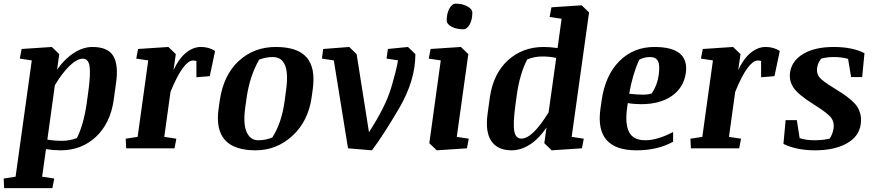

<svg xmlns="http://www.w3.org/2000/svg" viewBox="-46 -791 4663 1024"><path d="M206.5 -46.4Q244.6 -40 285.2 -40Q325.7 -40 364.3 -54.7Q399.9 -126 416.5 -240.7L425.3 -304.7Q437.5 -394.5 431.9 -436.3Q426.3 -478 395.5 -478Q364.7 -478 325 -439.7Q285.2 -401.4 246.6 -336.4ZM277.3 10.7Q239.3 10.7 199.2 4.4L178.7 151.4L243.2 161.1L233.4 212.4H-23.9L-26.4 161.1L37.1 151.4L123.5 -468.8L59.6 -478.5L69.3 -529.8L230.5 -540.5L270 -502.4L258.3 -419.4Q298.3 -476.6 347.9 -508.5Q397.5 -540.5 446.8 -540.5Q529.8 -540.5 558.3 -492.2Q586.9 -443.8 572.8 -347.7L560.1 -255.9Q542 -132.8 465.3 -61Q388.7 10.7 277.3 10.7Z M982.4 -468.3Q959 -468.3 928.7 -427.7Q898.4 -387.2 863.3 -300.8L830.1 -61L894.5 -51.3L884.8 0H627L624.5 -51.3L688 -61L744.6 -468.8L680.7 -478.5L690.4 -529.8L852.1 -540.5L891.6 -502.4L879.4 -416.5Q905.8 -475.6 944.3 -508.1Q982.9 -540.5 1025.9 -540.5Q1068.8 -540.5 1101.1 -519L1072.8 -384.8L1001.5 -378.9V-465.8Q992.7 -468.3 982.4 -468.3Z M1406.2 -57.6Q1456.1 -134.8 1471.7 -250.5L1479.5 -308.6Q1504.9 -486.8 1408.7 -486.8Q1371.6 -486.8 1335.9 -472.7Q1286.6 -385.7 1270 -274.4L1261.7 -216.3Q1250 -128.9 1269.8 -85.9Q1289.6 -43 1330.6 -43Q1371.6 -43 1406.2 -57.6ZM1316.9 10.7Q1089.4 10.7 1119.6 -209.5L1126 -254.9Q1146 -391.1 1227.3 -465.8Q1308.6 -540.5 1424.8 -540.5Q1541 -540.5 1589.4 -484.9Q1637.7 -429.2 1622.1 -315.9L1615.7 -269.5Q1597.2 -143.6 1513.2 -66.4Q1429.2 10.7 1316.9 10.7Z M1810.1 0 1734.4 -468.8 1670.9 -478.5 1677.7 -529.8 1816.4 -540.5 1856 -502.4 1921.9 -85.9Q2010.3 -222.2 2040 -322.5Q2069.8 -422.9 2076.7 -469.2L2015.6 -478.5L2022.5 -529.8L2129.9 -540.5L2169.4 -502.4Q2169.4 -361.8 2082.8 -213.9Q1996.1 -65.9 1937.5 10.7Z M2336.4 -682.6Q2336.4 -718.8 2350.6 -745.1Q2364.7 -771.5 2384.3 -771.5Q2419.9 -771.5 2446.5 -757.1Q2473.1 -742.7 2473.1 -723.6Q2473.1 -686.5 2459 -660.6Q2444.8 -634.8 2425.3 -634.8Q2388.2 -634.8 2362.3 -648.7Q2336.4 -662.6 2336.4 -682.6ZM2250.5 -529.8 2412.1 -540.5 2451.7 -502.4 2390.1 -61 2454.1 -51.3 2444.3 0 2283.2 10.7 2243.7 -27.3 2304.7 -468.8 2240.7 -478.5Z M2920.4 -481.9Q2887.7 -489.7 2845.2 -489.7Q2802.2 -489.7 2765.6 -473.6Q2726.6 -397.9 2710.9 -289.1L2702.1 -225.1Q2689.5 -129.4 2697 -90.6Q2704.6 -51.8 2734.9 -51.8Q2793.9 -51.8 2879.9 -191.9ZM2854 -540.5Q2886.7 -540.5 2927.7 -534.7L2949.2 -690.9L2885.3 -700.7L2895 -752L3056.2 -762.7L3095.7 -724.6L3002.9 -61L3067.4 -51.3L3057.6 0L2896.5 10.7L2856.9 -27.3L2868.7 -110.8Q2828.1 -50.8 2780 -20Q2731.9 10.7 2683.1 10.7Q2608.4 10.7 2575 -37.8Q2541.5 -86.4 2554.2 -182.1L2566.9 -273.9Q2585.4 -398.9 2663.3 -469.7Q2741.2 -540.5 2854 -540.5Z M3309.6 -291Q3354.5 -286.1 3382.3 -286.1Q3409.7 -286.1 3429.7 -292.5Q3459.5 -335.9 3466.8 -389.2Q3474.6 -442.4 3463.4 -464.6Q3452.1 -486.8 3421.4 -486.8Q3390.6 -486.8 3363.3 -472.7Q3327.6 -394 3309.6 -291ZM3444.3 -540.5Q3630.4 -540.5 3611.8 -402.3Q3600.6 -323.7 3537.4 -279.5Q3474.1 -235.4 3373.5 -235.4Q3335 -235.4 3302.2 -241.2L3298.8 -216.3Q3286.6 -131.8 3308.8 -87.4Q3331.1 -43 3395.5 -43Q3460 -43 3543.9 -86.9V-35.2Q3461.4 10.7 3348.6 10.7Q3125.5 10.7 3156.2 -209.5L3162.6 -254.9Q3182.1 -390.1 3257.6 -465.3Q3333 -540.5 3444.3 -540.5Z M3994.1 -468.3Q3970.7 -468.3 3940.4 -427.7Q3910.2 -387.2 3875 -300.8L3841.8 -61L3906.2 -51.3L3896.5 0H3638.7L3636.2 -51.3L3699.7 -61L3756.3 -468.8L3692.4 -478.5L3702.1 -529.8L3863.8 -540.5L3903.3 -502.4L3891.1 -416.5Q3917.5 -475.6 3956.1 -508.1Q3994.6 -540.5 4037.6 -540.5Q4080.6 -540.5 4112.8 -519L4084.5 -384.8L4013.2 -378.9V-465.8Q4004.4 -468.3 3994.1 -468.3Z M4564.5 -507.3 4552.2 -379.9H4493.2L4477.1 -477.1Q4441.4 -486.8 4401.9 -486.8Q4362.3 -486.8 4333.5 -478Q4316.4 -457.5 4312 -429.7Q4307.6 -401.9 4322.8 -380.9Q4337.9 -359.9 4400.9 -321.8Q4498.5 -263.7 4525.4 -222.4Q4552.2 -181.2 4544.4 -127.9Q4535.2 -62 4469 -25.6Q4402.8 10.7 4302.2 10.7Q4201.7 10.7 4132.3 -23.4L4144 -150.4H4203.6L4218.8 -54.2Q4252.4 -43 4298.3 -43Q4344.2 -43 4378.9 -51.8Q4395.5 -76.2 4399.9 -107.4Q4404.3 -138.7 4387.2 -162.6Q4370.1 -186.5 4290 -236.8Q4210 -287.1 4185.8 -324Q4161.6 -360.8 4167.5 -404.3Q4176.8 -467.3 4238.5 -503.9Q4300.3 -540.5 4400.4 -540.5Q4500.5 -540.5 4564.5 -507.3Z"/></svg>

Font: NoticiaText-BoldItalic
Style: Bold Italic
Weight: 700
Italic angle: -8°
Designer: JM Sole
Foundry: JM Sole
Version: Version 1.003